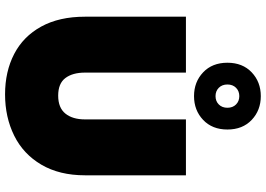

<svg xmlns="http://www.w3.org/2000/svg" viewBox="-166 -878 1051 759"><g transform="rotate(90 359.5 -498.5)"><path d="M267 -708V-309Q267 -260 288.5 -231.5Q310 -203 358 -203Q406 -203 429 -231.5Q452 -260 452 -309V-708H673V-309Q673 -208 631 -136.5Q589 -65 516 -29Q443 7 353 7Q263 7 193.5 -29Q124 -65 85 -136Q46 -207 46 -309V-708ZM492 -872Q492 -812 454 -776Q416 -740 360 -740Q304 -740 266 -776Q228 -812 228 -872Q228 -932 266 -968Q304 -1004 360 -1004Q416 -1004 454 -968Q492 -932 492 -872ZM406 -872Q406 -893 393 -906Q380 -919 360 -919Q340 -919 327 -906Q314 -893 314 -872Q314 -851 327 -838Q340 -825 360 -825Q380 -825 393 -838Q406 -851 406 -872Z"/></g></svg>

Font: Fz Poppins Black
Style: Regular
Weight: 900
Designer: Ninad Kale (Devanagari), Jonny Pinhorn (Latin)
Foundry: Indian Type Foundry
Version: Vit hóa bi Vntype.Com & FontZin.Com